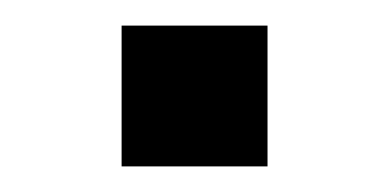

<svg xmlns="http://www.w3.org/2000/svg" viewBox="-20 -344 305 150"><path d="M75 -214V-324H189V-214Z"/></svg>

Font: Nunito Sans 10pt SemiExpanded
Style: Regular
Weight: 400
Width: 6
Designer: Vernon Adams
Foundry: Vernon Adams
Version: Version 3.101;gftools[0.9.27]